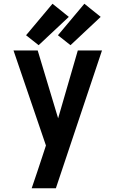

<svg xmlns="http://www.w3.org/2000/svg" viewBox="-20 -1004 616 1024"><path d="M149 0H278L524 -735H395L290 -373L181 -735H52L225 -228L206 -170Q192 -128 178 -85.5Q164 -43 149 0ZM356 -763 517 -914 430 -984 289 -816ZM186 -763 347 -914 260 -984 119 -816Z"/></svg>

Font: Iosevka Sparkle
Style: Bold
Weight: 700
Designer: Belleve Invis
Foundry: Belleve Invis
Version: Version 4.5.0; ttfautohint (v1.8.3)